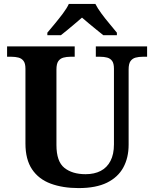

<svg xmlns="http://www.w3.org/2000/svg" viewBox="-20 -951 787 981"><path d="M381.7 10Q300.4 10 239 -12.8Q177.5 -35.6 143.8 -85.9Q110 -136.2 110 -217.7V-599.9Q110 -627 100.2 -639.8Q90.5 -652.6 74.3 -656.8Q58.1 -661 38.4 -661H16.2V-714H361.7V-661H339.4Q320.3 -661 303.9 -656.6Q287.5 -652.1 278 -638.6Q268.4 -625 268.4 -595.9V-210Q268.4 -125.9 308.8 -93.5Q349.1 -61 417.4 -61Q462.1 -61 494.5 -77.8Q526.8 -94.6 544.5 -128.7Q562.2 -162.7 562.2 -213.5V-599.9Q562.2 -627 552.8 -639.8Q543.3 -652.6 527.4 -656.8Q511.5 -661 491.8 -661H469.6V-714H731.6V-661H708.7Q689 -661 672.7 -656.6Q656.3 -652.1 646.7 -638.6Q637.2 -625 637.2 -595.9V-211.5Q637.2 -145 610 -95.2Q582.9 -45.5 526.7 -17.7Q470.4 10 381.7 10ZM221.9 -784Q237.9 -803 259.5 -829Q281.1 -855 301.4 -882Q321.7 -909 331.7 -931H467.3Q478.3 -909 498.2 -882Q518 -855 540.1 -829Q562.2 -803 577.2 -784V-771H508Q494.3 -782 474.2 -798.2Q454.1 -814.3 434.1 -831.1Q414 -847.9 399 -861Q384 -847.9 364 -831.1Q344 -814.3 324.7 -798.2Q305.4 -782 291 -771H221.9Z"/></svg>

Font: Noto Serif Telugu
Style: Regular
Weight: 400
Designer: Jelle Bosma - Monotype Design Team
Foundry: Monotype Imaging Inc.
Version: Version 2.003